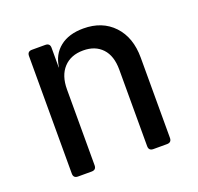

<svg xmlns="http://www.w3.org/2000/svg" viewBox="-103 -671 807 783"><g transform="rotate(-20 300.0 -280.0)"><path d="M108 0Q88 0 88 -20V-530Q88 -550 108 -550H166Q186 -550 186 -530V-445H187Q194 -499 232.5 -529.5Q271 -560 334 -560Q416 -560 465 -508Q514 -456 514 -368V-20Q514 0 494 0H435Q415 0 415 -20V-352Q415 -412 385 -444Q355 -476 303 -476Q249 -476 218 -442.5Q187 -409 187 -349V-20Q187 0 167 0Z"/></g></svg>

Font: Pitagon Sans Mono Medium
Style: Regular
Weight: 500
Monospace: yes
Designer: Travis Tran
Foundry: Pitagon
Version: Version 1.001; ttfautohint (v1.8.4.7-5d5b);gftools[0.9.26]